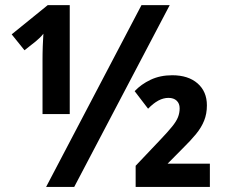

<svg xmlns="http://www.w3.org/2000/svg" viewBox="-20 -734 882 754"><path d="M161.1 0 535.6 -713.9H646.5L271.5 0ZM147 -286.1V-499.5Q147 -510.7 147.2 -524.2Q147.5 -537.6 147.9 -551.8Q148.4 -565.9 149.2 -578.9Q149.9 -591.8 150.4 -601.6Q144.5 -593.8 135.7 -585.2Q127 -576.7 120.1 -571.3L76.2 -536.6L25.9 -599.1L167.5 -713.9H253.9V-286.1ZM512.7 0V-83L611.8 -187.5Q640.1 -217.3 656.2 -237.3Q672.4 -257.3 679 -273.9Q685.5 -290.5 685.5 -308.6Q685.5 -327.6 673.8 -338.6Q662.1 -349.6 641.6 -349.6Q622.1 -349.6 602.5 -339.4Q583 -329.1 561.5 -307.1L508.8 -376Q533.7 -402.8 571.3 -420.7Q608.9 -438.5 656.2 -438.5Q719.2 -438.5 755.9 -406.5Q792.5 -374.5 792.5 -320.3Q792.5 -287.1 781.7 -260.3Q771 -233.4 750 -207.8Q729 -182.1 698.2 -151.9L638.2 -91.3H804.2V0Z"/></svg>

Font: Open Sans SemiCondensed
Style: Bold
Weight: 700
Width: 4
Designer: Monotype Design Team
Foundry: Monotype Imaging Inc.
Version: Version 3.003